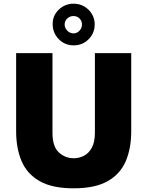

<svg xmlns="http://www.w3.org/2000/svg" viewBox="-20 -1011 786 1041"><path d="M691.5 -299Q691.5 -207 662 -137.5Q632.5 -68 564.2 -29Q496 10 379.5 10Q263 10 194.8 -29Q126.5 -68 97 -137.5Q67.5 -207 67.5 -299V-723H264.5V-291Q264.5 -216 299.2 -184.5Q334 -153 379.5 -153Q409.5 -153 435.8 -166.8Q462 -180.5 478.2 -210.8Q494.5 -241 494.5 -291V-723H691.5ZM493.5 -879Q493.5 -831 460.2 -798Q427 -765 379.5 -765Q331.5 -765 298.5 -798.8Q265.5 -832.5 265.5 -881Q265.5 -927 299 -959Q332.5 -991 379.5 -991Q411 -991 436.8 -976Q462.5 -961 478 -935.5Q493.5 -910 493.5 -879ZM424.5 -878Q424.5 -897.5 411.2 -910.8Q398 -924 378.5 -924Q359 -924 344.8 -910.8Q330.5 -897.5 330.5 -878Q330.5 -859.5 344.8 -844.8Q359 -830 378.5 -830Q398 -830 411.2 -844.8Q424.5 -859.5 424.5 -878Z"/></svg>

Font: Public Sans Black
Style: Regular
Weight: 900
Designer: The Public Sans Project Authors: Dan O. Williams and USWDS (Libre Franklin designed by Pablo Impallari and Rodrigo Fuenz
Version: Version 1.007